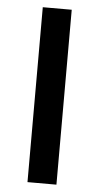

<svg xmlns="http://www.w3.org/2000/svg" viewBox="-52 -753 406 787"><g transform="rotate(5 150.5 -360.0)"><path d="M210.9 0H91.8V-719.7H210.9Z"/></g></svg>

Font: Allerta
Style: Medium
Weight: 500
Designer: Matt McInerney
Foundry: Matt McInerney
Version: Version 1.0